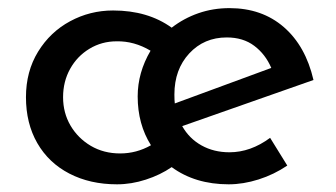

<svg xmlns="http://www.w3.org/2000/svg" viewBox="-20 -451 839 480"><path d="M655.3 -106.4 698.2 -37.1Q665 -14.6 626.5 -2.4Q587.9 9.8 551.8 9.8Q467.8 9.8 409.2 -33.2Q380.9 -13.7 344.7 -2Q308.6 9.8 272.5 9.8Q205.1 9.8 153.3 -17.1Q101.6 -43.9 73.2 -93.3Q44.9 -142.6 44.9 -208Q44.9 -272.5 75.2 -321.8Q105.5 -371.1 155.3 -397.9Q205.1 -424.8 262.7 -424.8Q349.6 -424.8 409.2 -381.8Q439.5 -405.3 476.1 -418Q512.7 -430.7 553.7 -430.7Q634.8 -430.7 689.5 -383.3Q744.1 -335.9 763.7 -251L435.5 -135.7Q453.1 -104.5 483.9 -87.4Q514.6 -70.3 553.7 -70.3Q606.4 -70.3 655.3 -106.4ZM416 -214.8Q416 -200.2 417 -192.4L658.2 -281.2Q643.6 -315.4 615.7 -336.4Q587.9 -357.4 546.9 -357.4Q490.2 -357.4 453.1 -317.4Q416 -277.3 416 -214.8ZM280.3 -67.4Q321.3 -67.4 357.4 -87.9Q324.2 -140.6 324.2 -210Q324.2 -269.5 356.4 -324.2Q315.4 -348.6 271.5 -347.7Q234.4 -347.7 203.6 -329.1Q172.9 -310.5 155.3 -278.8Q137.7 -247.1 137.7 -208Q137.7 -168.9 156.2 -137.2Q174.8 -105.5 207 -86.4Q239.3 -67.4 280.3 -67.4Z"/></svg>

Font: Josefin Sans CFJ
Style: Regular
Weight: 400
Designer: Santiago Orozco
Foundry: Typemade
Version: Version 2.000